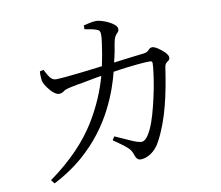

<svg xmlns="http://www.w3.org/2000/svg" viewBox="-86 -871 1172 1019"><g transform="rotate(-10 500.0 -361.5)"><path d="M426 -734V-755C446 -760 475 -767 495 -767C508 -767 534 -760 559 -748C583 -736 603 -721 603 -705C603 -698 601 -692 597 -688C589 -680 578 -670 573 -645C570 -632 567 -616 564 -595C560 -574 555 -554 550 -533C584 -537 615 -541 644 -545C673 -548 695 -551 712 -553C725 -554 735 -559 742 -567C748 -574 755 -578 763 -578C778 -578 807 -558 828 -537C838 -526 843 -517 843 -510C843 -503 841 -497 837 -494C828 -487 817 -482 814 -463C793 -322 766 -189 706 -78C681 -29 636 -2 601 -2C586 -2 576 -12 570 -32C561 -69 528 -87 471 -128L483 -147C504 -138 526 -128 548 -118C570 -108 586 -101 596 -98C607 -95 616 -93 621 -93C645 -93 668 -130 688 -184C707 -238 722 -303 734 -364C745 -424 751 -475 751 -495C751 -502 747 -506 739 -506C706 -506 656 -501 607 -495C582 -492 560 -488 539 -485C527 -437 506 -369 467 -293C428 -216 370 -134 283 -59C240 -22 188 13 128 44L112 24C233 -63 314 -152 367 -238C420 -324 451 -404 471 -475C450 -472 427 -468 403 -463C378 -458 356 -454 336 -451C295 -443 271 -439 259 -428C252 -423 244 -420 234 -420C217 -420 194 -440 177 -464C160 -487 154 -500 154 -523C153 -534 153 -545 154 -555L174 -560C189 -533 203 -499 230 -499C253 -499 307 -504 376 -512C411 -516 446 -520 483 -525C491 -561 499 -608 504 -645C507 -664 508 -678 508 -688C508 -707 505 -715 490 -720C473 -727 445 -731 426 -734Z"/></g></svg>

Font: CJK Symbols
Style: Regular
Weight: 400
Designer: Ryoko NISHIZUKA 西塚涼子 (kana & ideographs); Frank Grießhammer (serif-style Latin); Paul D. Hunt (sans serif–style Latin); 
Foundry: Unicode
Version: Version 2.000;hotconv 1.1.0;makeotfexe 2.6.0